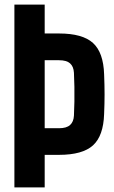

<svg xmlns="http://www.w3.org/2000/svg" viewBox="-20 -820 500 840"><path d="M43 0V-800H175.5V-673.5H238.5Q341 -673.5 386.8 -632Q432.5 -590.5 435.5 -495Q437.5 -447 437.5 -406.8Q437.5 -366.5 435.5 -321Q432.5 -225.5 386.8 -184Q341 -142.5 238 -142.5H175.5V0ZM175.5 -259H238Q271 -259 286.5 -273Q302 -287 303.5 -314Q305 -343 305.5 -375.5Q306 -408 305.5 -440.2Q305 -472.5 303.5 -501.5Q302 -529 286.5 -542.8Q271 -556.5 238.5 -556.5H175.5Z"/></svg>

Font: Big Shoulders Text Thin ExtraBold
Style: Regular
Weight: 800
Version: Version 2.002